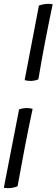

<svg xmlns="http://www.w3.org/2000/svg" viewBox="-66 -739 296 1006"><path d="M63 -319 138 -710Q174 -723 210 -717Q189 -617 170 -518.5Q151 -420 135 -323Q101 -309 63 -319ZM-46 245 34 -166Q68 -178 105 -169Q83 -66 63.5 35.5Q44 137 26 237Q10 244 -8.5 246Q-27 248 -46 245Z"/></svg>

Font: Vollkorn
Style: Bold Italic
Weight: 700
Italic angle: -11°
Designer: Friedrich Althausen
Foundry: Friedrich Althausen
Version: Version 5.000; ttfautohint (v1.8.3)